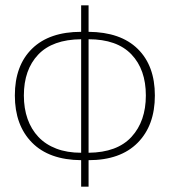

<svg xmlns="http://www.w3.org/2000/svg" viewBox="-20 -692 640 724"><path d="M70 -332Q70 -283 84 -243.5Q98 -204 125 -175.5Q152 -147 192.5 -131.5Q233 -116 286 -116V-544Q178 -543 124 -486Q70 -429 70 -332ZM530 -332Q530 -430 475.5 -487Q421 -544 314 -544V-116Q422 -117 476 -176Q530 -235 530 -332ZM286 12V-88Q165 -89 100.5 -154.5Q36 -220 36 -332Q36 -445 101 -508.5Q166 -572 286 -572V-672H314V-572Q435 -571 499.5 -507.5Q564 -444 564 -332Q564 -219 499 -153.5Q434 -88 314 -88V12Z"/></svg>

Font: Source Code Pro ExtraLight
Style: Regular
Weight: 200
Monospace: yes
Designer: Paul D. Hunt, Teo Tuominen
Foundry: Adobe Systems Incorporated
Version: Version 2.030;PS 1.000;hotconv 16.6.51;makeotf.lib2.5.65220